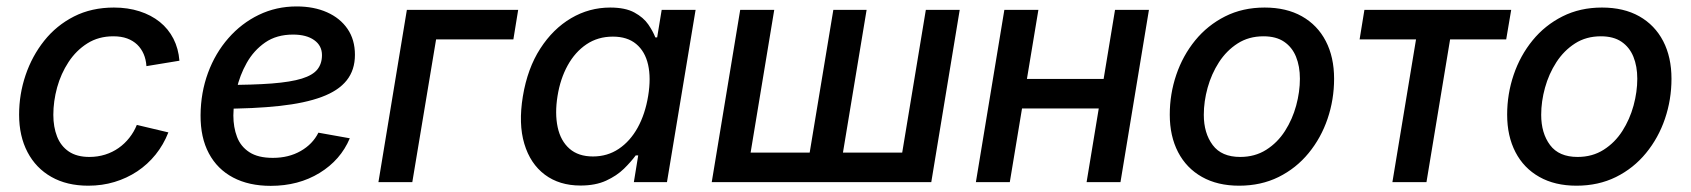

<svg xmlns="http://www.w3.org/2000/svg" viewBox="-20 -572 5311 603"><path d="M257.3 11.2Q189.9 11.2 141.4 -16.4Q92.8 -43.9 66.4 -94.2Q40 -144.5 40 -211.9Q40 -275.9 60.3 -335.9Q80.6 -396 118.9 -444.1Q157.2 -492.2 212.4 -520.3Q267.6 -548.3 337.9 -548.3Q381.3 -548.3 418 -536.6Q454.6 -524.9 481.7 -503.2Q508.8 -481.4 524.7 -450.4Q540.5 -419.4 543.5 -381.3L439.9 -364.3Q438.5 -385.3 431.2 -402.3Q423.8 -419.4 410.9 -431.9Q397.9 -444.3 379.4 -451.2Q360.8 -458 335.9 -458Q289.6 -458 254.4 -435.8Q219.2 -413.6 195.3 -377.2Q171.4 -340.8 159.4 -297.4Q147.5 -253.9 147.5 -211.4Q147.5 -173.3 159.2 -143.3Q170.9 -113.3 196 -96.2Q221.2 -79.1 260.7 -79.1Q286.6 -79.1 310.1 -86.4Q333.5 -93.8 352.5 -107.2Q371.6 -120.6 386.2 -139.2Q400.9 -157.7 409.7 -179.7L508.8 -156.2Q493.7 -117.7 468.8 -86.7Q443.8 -55.7 411.1 -33.9Q378.4 -12.2 339.6 -0.5Q300.8 11.2 257.3 11.2Z M830.1 11.7Q761.7 11.7 712.2 -14.4Q662.6 -40.5 636 -90.3Q609.4 -140.1 609.9 -210.4Q610.4 -281.2 633.3 -343.3Q656.2 -405.3 697.3 -452.1Q738.3 -499 793 -525.4Q847.7 -551.8 911.6 -551.8Q965.8 -551.8 1007.1 -533.4Q1048.3 -515.1 1071.5 -481.2Q1094.7 -447.3 1094.7 -399.9Q1094.7 -352.1 1068.8 -319.6Q1043 -287.1 990.5 -267.6Q938 -248 858.2 -239.3Q778.3 -230.5 670.4 -230.5L683.1 -305.2Q773.9 -305.2 833.7 -309.8Q893.6 -314.5 928 -325.2Q962.4 -335.9 976.8 -354Q991.2 -372.1 991.2 -398.9Q991.2 -428.7 966.8 -446Q942.4 -463.4 900.4 -463.4Q848.6 -463.4 812.7 -438.5Q776.9 -413.6 754.9 -374.5Q732.9 -335.4 723.1 -291.5Q713.4 -247.6 712.9 -209.5Q712.9 -172.4 724.4 -142.1Q735.8 -111.8 763.2 -94Q790.5 -76.2 836.9 -76.2Q886.7 -76.2 924.3 -97.7Q961.9 -119.1 980 -155.3L1078.6 -137.7Q1049.8 -69.3 983.6 -28.8Q917.5 11.7 830.1 11.7Z M1607.4 -541 1592.3 -448.2H1349.6L1274.9 0H1168.5L1257.8 -541Z M1803.2 10.7Q1736.8 10.7 1691.2 -23.4Q1645.5 -57.6 1626.7 -120.4Q1607.9 -183.1 1622.1 -269.5Q1636.7 -357.4 1676.8 -419.4Q1716.8 -481.4 1773.7 -514.9Q1830.6 -548.3 1896.5 -548.3Q1943.8 -548.3 1972.4 -532.7Q2001 -517.1 2015.9 -495.4Q2030.8 -473.6 2038.1 -454.6H2043.9L2058.1 -541H2164.6L2074.7 0H1970.7L1984.4 -84H1976.6Q1961.9 -64 1939.5 -42Q1917 -20 1883.5 -4.6Q1850.1 10.7 1803.2 10.7ZM1842.3 -80.6Q1887.7 -80.6 1923.3 -104.5Q1959 -128.4 1982.7 -171.1Q2006.3 -213.9 2015.6 -270.5Q2024.9 -327.1 2015.4 -368.9Q2005.9 -410.6 1978 -433.8Q1950.2 -457 1904.8 -457Q1857.9 -457 1822 -432.9Q1786.1 -408.7 1762.9 -366.7Q1739.7 -324.7 1731 -270.5Q1722.2 -215.8 1731.4 -172.6Q1740.7 -129.4 1768.6 -105Q1796.4 -80.6 1842.3 -80.6Z M2304.7 -541H2411.6L2337.4 -92.8H2522.9L2597.2 -541H2701.7L2627.4 -92.8H2813.5L2887.7 -541H2994.1L2904.8 0H2215.3Z M3472.7 -324.2 3457.5 -231.4H3162.6L3177.7 -324.2ZM3241.2 -541 3151.4 0H3044.9L3134.3 -541ZM3588.4 -541 3499 0H3392.6L3481.9 -541Z M3871.6 11.2Q3803.7 11.2 3754.9 -16.4Q3706.1 -43.9 3679.9 -94.2Q3653.8 -144.5 3653.8 -211.9Q3653.8 -276.9 3674.3 -337.2Q3694.8 -397.5 3733.6 -445.1Q3772.5 -492.7 3827.6 -520.5Q3882.8 -548.3 3951.7 -548.3Q4020 -548.3 4068.8 -520.8Q4117.7 -493.2 4143.8 -442.9Q4169.9 -392.6 4169.9 -324.7Q4169.9 -259.3 4149.4 -199Q4128.9 -138.7 4089.8 -91.1Q4050.8 -43.5 3995.6 -16.1Q3940.4 11.2 3871.6 11.2ZM3875 -79.1Q3921.4 -79.1 3956.8 -101.6Q3992.2 -124 4015.6 -160.6Q4039.1 -197.3 4050.8 -240.5Q4062.5 -283.7 4062.5 -324.7Q4062.5 -363.8 4050.3 -393.8Q4038.1 -423.8 4012.9 -440.9Q3987.8 -458 3948.2 -458Q3901.9 -458 3866.9 -435.5Q3832 -413.1 3808.3 -376.5Q3784.7 -339.8 3772.7 -296.6Q3760.7 -253.4 3760.7 -211.4Q3760.7 -153.8 3788.6 -116.5Q3816.4 -79.1 3875 -79.1Z M4353 0 4427.2 -448.2H4250L4265.1 -541H4726.1L4710.4 -448.2H4534.2L4460 0Z M4931.2 11.2Q4863.3 11.2 4814.5 -16.4Q4765.6 -43.9 4739.5 -94.2Q4713.4 -144.5 4713.4 -211.9Q4713.4 -276.9 4733.9 -337.2Q4754.4 -397.5 4793.2 -445.1Q4832 -492.7 4887.2 -520.5Q4942.4 -548.3 5011.2 -548.3Q5079.6 -548.3 5128.4 -520.8Q5177.2 -493.2 5203.4 -442.9Q5229.5 -392.6 5229.5 -324.7Q5229.5 -259.3 5209 -199Q5188.5 -138.7 5149.4 -91.1Q5110.4 -43.5 5055.2 -16.1Q5000 11.2 4931.2 11.2ZM4934.6 -79.1Q4981 -79.1 5016.4 -101.6Q5051.8 -124 5075.2 -160.6Q5098.6 -197.3 5110.4 -240.5Q5122.1 -283.7 5122.1 -324.7Q5122.1 -363.8 5109.9 -393.8Q5097.7 -423.8 5072.5 -440.9Q5047.4 -458 5007.8 -458Q4961.4 -458 4926.5 -435.5Q4891.6 -413.1 4867.9 -376.5Q4844.2 -339.8 4832.3 -296.6Q4820.3 -253.4 4820.3 -211.4Q4820.3 -153.8 4848.1 -116.5Q4876 -79.1 4934.6 -79.1Z"/></svg>

Font: Inter 17pt Medium
Style: Italic
Weight: 500
Italic angle: -9.3988°
Version: Version 4.001;git-66647c0bb